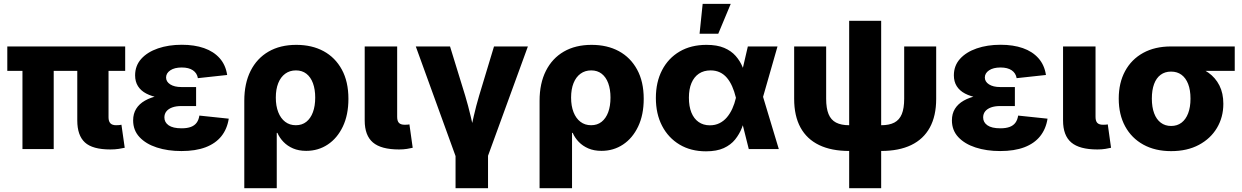

<svg xmlns="http://www.w3.org/2000/svg" viewBox="-20 -778 6482 1002"><path d="M556.2 2Q462.9 2 423.1 -34.7Q383.3 -71.3 383.3 -149.4V-502H546.4V-166Q546.4 -145 555.9 -134.8Q565.4 -124.5 585.9 -124.5Q594.7 -124.5 602.1 -125.2Q609.4 -126 613.8 -127L630.9 -6.8Q619.1 -3.9 599.4 -1Q579.6 2 556.2 2ZM97.2 0V-502H260.3V0ZM18.1 -408.2V-535.6H633.3V-408.2Z M926.8 10.3Q855.5 10.3 798.3 -8.3Q741.2 -26.9 708 -62.5Q674.8 -98.1 674.8 -149.9Q674.8 -184.6 690.7 -210.2Q706.5 -235.8 736.6 -252.9Q766.6 -270 808.1 -278.6Q849.6 -287.1 900.4 -287.1H1003.4V-224.6H927.2Q898.4 -224.6 878.7 -217.3Q858.9 -210 848.4 -196.8Q837.9 -183.6 837.9 -165Q837.9 -139.6 860.1 -124Q882.3 -108.4 927.7 -108.4Q957 -108.4 976.3 -115.7Q995.6 -123 1006.3 -137.7Q1017.1 -152.3 1020.5 -174.8L1173.8 -158.7Q1165.5 -105 1135.3 -67.1Q1105 -29.3 1053 -9.5Q1001 10.3 926.8 10.3ZM902.8 -260.7Q852.1 -260.7 811.8 -267.8Q771.5 -274.9 743.2 -289.8Q714.8 -304.7 700 -328.4Q685.1 -352.1 685.1 -384.8Q685.1 -435.1 717 -470.7Q749 -506.3 804.4 -525.4Q859.9 -544.4 928.7 -544.4Q994.6 -544.4 1044.9 -526.9Q1095.2 -509.3 1126.5 -474.1Q1157.7 -439 1165.5 -386.7L1012.7 -370.1Q1008.3 -396.5 986.8 -411.1Q965.3 -425.8 928.7 -425.8Q890.6 -425.8 868.7 -410.9Q846.7 -396 846.7 -373.5Q846.7 -351.6 868.4 -337.6Q890.1 -323.7 927.2 -323.7H1003.4V-260.7Z M1254.9 204.1V-252Q1254.9 -342.8 1287.8 -408.2Q1320.8 -473.6 1381.6 -508.8Q1442.4 -543.9 1526.4 -543.9Q1607.9 -543.9 1668.7 -511Q1729.5 -478 1763.9 -415Q1798.3 -352.1 1798.3 -262.2Q1798.3 -178.7 1769.3 -117.7Q1740.2 -56.6 1690.4 -23.7Q1640.6 9.3 1578.1 9.3Q1539.1 9.3 1509.5 -3.4Q1480 -16.1 1459.5 -37.4Q1439 -58.6 1427.7 -84.5H1424.3V204.1ZM1523.9 -124.5Q1556.2 -124.5 1578.6 -142.3Q1601.1 -160.2 1613 -192.4Q1625 -224.6 1625 -268.6Q1625 -311.5 1613.3 -343.5Q1601.6 -375.5 1579.1 -393.1Q1556.6 -410.6 1524.4 -410.6Q1492.2 -410.6 1468.5 -393.3Q1444.8 -376 1432.1 -344.2Q1419.4 -312.5 1419.4 -268.6Q1419.4 -225.1 1432.1 -192.6Q1444.8 -160.2 1468.3 -142.3Q1491.7 -124.5 1523.9 -124.5Z M2062.5 2Q1969.2 2 1926.3 -34.4Q1883.3 -70.8 1883.3 -149.4V-535.6H2052.7V-168Q2052.7 -146.5 2062 -136.7Q2071.3 -127 2091.8 -127Q2100.6 -127 2106.4 -127.4Q2112.3 -127.9 2116.7 -128.9L2133.8 -6.8Q2122.1 -3.9 2103.8 -1Q2085.4 2 2062.5 2Z M2360.8 45.9 2149.9 -535.6H2328.6L2407.7 -278.8Q2423.3 -226.6 2436 -172.9Q2448.7 -119.1 2461.9 -61H2427.7Q2440.4 -119.1 2452.6 -172.6Q2464.8 -226.1 2480.5 -278.8L2558.1 -535.6H2734.9L2522.9 45.9ZM2357.4 204.1V-2.9H2526.9V204.1Z M2795.9 204.1V-252Q2795.9 -342.8 2828.9 -408.2Q2861.8 -473.6 2922.6 -508.8Q2983.4 -543.9 3067.4 -543.9Q3148.9 -543.9 3209.7 -511Q3270.5 -478 3304.9 -415Q3339.4 -352.1 3339.4 -262.2Q3339.4 -178.7 3310.3 -117.7Q3281.2 -56.6 3231.4 -23.7Q3181.6 9.3 3119.1 9.3Q3080.1 9.3 3050.5 -3.4Q3021 -16.1 3000.5 -37.4Q2980 -58.6 2968.8 -84.5H2965.3V204.1ZM3064.9 -124.5Q3097.2 -124.5 3119.6 -142.3Q3142.1 -160.2 3154.1 -192.4Q3166 -224.6 3166 -268.6Q3166 -311.5 3154.3 -343.5Q3142.6 -375.5 3120.1 -393.1Q3097.7 -410.6 3065.4 -410.6Q3033.2 -410.6 3009.5 -393.3Q2985.8 -376 2973.1 -344.2Q2960.4 -312.5 2960.4 -268.6Q2960.4 -225.1 2973.1 -192.6Q2985.8 -160.2 3009.3 -142.3Q3032.7 -124.5 3064.9 -124.5Z M3664.6 11.7Q3585.4 11.7 3526.6 -23.4Q3467.8 -58.6 3435.3 -121.1Q3402.8 -183.6 3402.8 -266.6Q3402.8 -349.6 3435.3 -412.1Q3467.8 -474.6 3527.1 -509.3Q3586.4 -543.9 3667 -543.9Q3722.2 -543.9 3759 -528.3Q3795.9 -512.7 3819.1 -486.3Q3842.3 -460 3855.5 -427.7Q3868.7 -395.5 3876 -362.8H3920.4L3960.9 -276.9L4044.4 0H3887.7L3820.3 -269Q3812.5 -301.3 3801 -327.1Q3789.6 -353 3773.7 -371.8Q3757.8 -390.6 3736.6 -400.6Q3715.3 -410.6 3688.5 -410.6Q3652.8 -410.6 3627.4 -393.6Q3602.1 -376.5 3588.6 -344.7Q3575.2 -313 3575.2 -268.1Q3575.2 -223.1 3588.1 -190.9Q3601.1 -158.7 3625.7 -141.4Q3650.4 -124 3684.6 -124Q3712.4 -124 3734.6 -135Q3756.8 -146 3773.4 -165.5Q3790 -185.1 3801.8 -210.9Q3813.5 -236.8 3820.3 -266.1L3882.8 -535.6H4037.6L3960.4 -266.1L3919.4 -179.7H3873.5Q3865.2 -145.5 3852.1 -111.8Q3838.9 -78.1 3816.4 -50Q3793.9 -22 3757.1 -5.1Q3720.2 11.7 3664.6 11.7ZM3630.9 -602.1 3647 -757.8H3793.5L3728.5 -602.1Z M4411.6 9.8Q4318.8 9.8 4254.9 -21Q4190.9 -51.8 4157.7 -112.3Q4124.5 -172.9 4124.5 -262.2V-535.6H4291.5V-262.7Q4291.5 -212.9 4304 -182.6Q4316.4 -152.3 4343 -138.4Q4369.6 -124.5 4411.6 -124.5H4578.6Q4621.1 -124.5 4647.5 -138.4Q4673.8 -152.3 4686.3 -182.6Q4698.7 -212.9 4698.7 -262.7V-535.6H4865.7V-262.2Q4865.7 -172.9 4832.5 -112.3Q4799.3 -51.8 4735.4 -21Q4671.4 9.8 4578.6 9.8ZM4411.6 204.1V-669.4H4578.6V204.1Z M5199.7 10.3Q5128.4 10.3 5071.3 -8.3Q5014.2 -26.9 4981 -62.5Q4947.8 -98.1 4947.8 -149.9Q4947.8 -184.6 4963.6 -210.2Q4979.5 -235.8 5009.5 -252.9Q5039.6 -270 5081.1 -278.6Q5122.6 -287.1 5173.3 -287.1H5276.4V-224.6H5200.2Q5171.4 -224.6 5151.6 -217.3Q5131.8 -210 5121.3 -196.8Q5110.8 -183.6 5110.8 -165Q5110.8 -139.6 5133.1 -124Q5155.3 -108.4 5200.7 -108.4Q5230 -108.4 5249.3 -115.7Q5268.6 -123 5279.3 -137.7Q5290 -152.3 5293.5 -174.8L5446.8 -158.7Q5438.5 -105 5408.2 -67.1Q5377.9 -29.3 5325.9 -9.5Q5273.9 10.3 5199.7 10.3ZM5175.8 -260.7Q5125 -260.7 5084.7 -267.8Q5044.4 -274.9 5016.1 -289.8Q4987.8 -304.7 4972.9 -328.4Q4958 -352.1 4958 -384.8Q4958 -435.1 4990 -470.7Q5022 -506.3 5077.4 -525.4Q5132.8 -544.4 5201.7 -544.4Q5267.6 -544.4 5317.9 -526.9Q5368.2 -509.3 5399.4 -474.1Q5430.7 -439 5438.5 -386.7L5285.6 -370.1Q5281.2 -396.5 5259.8 -411.1Q5238.3 -425.8 5201.7 -425.8Q5163.6 -425.8 5141.6 -410.9Q5119.6 -396 5119.6 -373.5Q5119.6 -351.6 5141.4 -337.6Q5163.1 -323.7 5200.2 -323.7H5276.4V-260.7Z M5707 2Q5613.8 2 5570.8 -34.4Q5527.8 -70.8 5527.8 -149.4V-535.6H5697.3V-168Q5697.3 -146.5 5706.5 -136.7Q5715.8 -127 5736.3 -127Q5745.1 -127 5751 -127.4Q5756.8 -127.9 5761.2 -128.9L5778.3 -6.8Q5766.6 -3.9 5748.3 -1Q5730 2 5707 2Z M6091.8 10.7Q6008.3 10.7 5946.8 -23.2Q5885.3 -57.1 5851.8 -118.7Q5818.4 -180.2 5818.4 -263.2Q5818.4 -345.7 5851.6 -407Q5884.8 -468.3 5946 -502Q6007.3 -535.6 6090.8 -535.6H6423.8V-408.2H6189.5L6090.8 -404.3Q6059.6 -404.3 6037.1 -387.7Q6014.6 -371.1 6002.9 -339.6Q5991.2 -308.1 5991.2 -263.2Q5991.2 -218.8 6003.2 -186.8Q6015.1 -154.8 6037.8 -137.7Q6060.5 -120.6 6091.8 -120.6Q6123.5 -120.6 6146 -137.7Q6168.5 -154.8 6180.7 -186.8Q6192.9 -218.8 6192.9 -263.2Q6192.9 -308.1 6180.7 -339.6Q6168.5 -371.1 6146 -387.7Q6123.5 -404.3 6091.8 -404.3V-450.2Q6150.4 -450.2 6200 -437.5Q6249.5 -424.8 6286.4 -398.7Q6323.2 -372.6 6343.8 -332Q6364.3 -291.5 6364.3 -236.3Q6364.3 -166.5 6331.1 -110.6Q6297.9 -54.7 6236.8 -22Q6175.8 10.7 6091.8 10.7Z"/></svg>

Font: Inter 20pt ExtraBold
Style: Regular
Weight: 800
Version: Version 4.001;git-66647c0bb